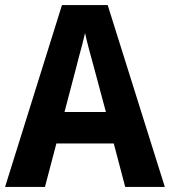

<svg xmlns="http://www.w3.org/2000/svg" viewBox="-20 -802 669 756"><path d="M473 -66 428 -237H202L157 -66H0L224 -782H404L629 -66ZM349 -540Q341 -569 331 -606Q321 -643 315 -672Q311 -654 304 -627.5Q297 -601 290.5 -577Q284 -553 281 -540L234 -361H397Z"/></svg>

Font: Noto Sans Malayalam UI SemiCondensed
Style: Bold
Weight: 700
Width: 4
Designer: Jelle Bosma - Monotype Design Team
Foundry: Monotype Imaging Inc.
Version: Version 2.104; ttfautohint (v1.8.4.7-5d5b)